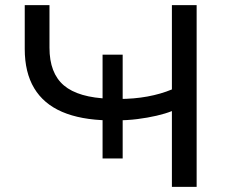

<svg xmlns="http://www.w3.org/2000/svg" viewBox="-20 -725 900 745"><path d="M647 0V-294Q622 -284 587.5 -276Q553 -268 513.5 -263Q474 -258 432 -258L456 -274V-110H378V-274L400 -258Q293 -260 221 -291Q149 -322 112.5 -383Q76 -444 76 -535V-705H172V-540Q172 -441 228 -393.5Q284 -346 405 -342L378 -331V-513H456V-331L442 -341Q500 -341 552 -350.5Q604 -360 647 -378V-705H743V0Z"/></svg>

Font: Nunito Sans 10pt Expanded
Style: Regular
Weight: 400
Width: 7
Designer: Vernon Adams
Foundry: Vernon Adams
Version: Version 3.101;gftools[0.9.27]